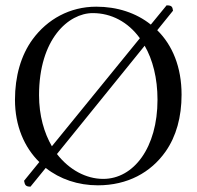

<svg xmlns="http://www.w3.org/2000/svg" viewBox="-20 -683 735 718"><path d="M94 15 151 -55C204 -13 272 10 346 10C457 10 544 -38 599 -116C639 -173 659 -245 659 -329C659 -432 625 -514 568 -570L627 -643C625 -658 622 -663 603 -663L544 -591C489 -635 418 -658 340 -658C241 -658 157 -611 102 -536C58 -476 36 -397 36 -310C36 -212 71 -132 127 -77L70 -7C73 8 75 15 94 15ZM327 -634C396 -634 459 -601 503 -540L174 -136C145 -186 126 -251 126 -327C126 -537 236 -634 327 -634ZM521 -512C551 -460 569 -391 569 -310C569 -131 480 -14 366 -14C302 -14 239 -48 193 -107Z"/></svg>

Font: Libertinus Serif Display
Style: Regular
Weight: 400
Designer: Philipp H. Poll, Khaled Hosny
Foundry: Caleb Maclennan
Version: Version 7.050;RELEASE